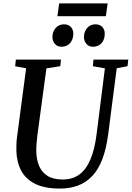

<svg xmlns="http://www.w3.org/2000/svg" viewBox="-20 -1091 769 1121"><path d="M661.5 -692.5 611.5 -306Q600.5 -222 577.5 -161.8Q554.5 -101.5 519 -63.8Q483.5 -26 436.2 -8Q389 10 329.5 10Q240.5 10 185 -17.8Q129.5 -45.5 103.2 -95.5Q77 -145.5 75.5 -212.5Q75.5 -231 76 -250.8Q76.5 -270.5 79.5 -291.5L132.5 -692.5L68.5 -704L72.5 -743H336L332 -704.5L251 -692L198 -299.5Q195 -273 193.2 -249.5Q191.5 -226 192 -206Q193 -158 208.8 -121.2Q224.5 -84.5 258 -63.8Q291.5 -43 346.5 -43Q403 -43 442.8 -71.8Q482.5 -100.5 507.8 -159.5Q533 -218.5 544 -308L592.5 -692L522 -704.5L526 -743H729L724.5 -704.5ZM338.5 -818Q315.5 -818 300.8 -834.5Q286 -851 286 -876.5Q287 -907.5 305.5 -928.2Q324 -949 353 -949Q380 -949 394.2 -933Q408.5 -917 408 -893.5Q407.5 -860.5 389 -839.2Q370.5 -818 338.5 -818ZM522.5 -818Q499.5 -818 484.8 -834.5Q470 -851 470 -876.5Q471 -907.5 489.5 -928.2Q508 -949 536.5 -949Q563.5 -949 577.8 -933Q592 -917 591.5 -893.5Q591.5 -860.5 573 -839.2Q554.5 -818 522.5 -818ZM325.5 -1071H608.5L598 -996.5H315Z"/></svg>

Font: Merriweather 48pt Medium
Style: Italic
Weight: 500
Italic angle: -7.8°
Version: Version 2.101